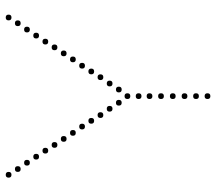

<svg xmlns="http://www.w3.org/2000/svg" viewBox="-62 -688 753 669"><g transform="rotate(-90 314.5 -353.5)"><path d="M314 -199Q304 -199 304 -209Q304 -219 314 -219Q324 -219 324 -209Q324 -199 314 -199ZM314 -159Q304 -159 304 -169Q304 -179 314 -179Q324 -179 324 -169Q324 -159 314 -159ZM314 -118Q304 -118 304 -128Q304 -138 314 -138Q324 -138 324 -128Q324 -118 314 -118ZM314 -77Q304 -77 304 -87Q304 -97 314 -97Q324 -97 324 -87Q324 -77 314 -77ZM314 -276Q304 -276 304 -286Q304 -296 314 -296Q324 -296 324 -286Q324 -276 314 -276ZM314 -237Q304 -237 304 -247Q304 -257 314 -257Q324 -257 324 -247Q324 -237 314 -237ZM314 -37Q304 -37 304 -47Q304 -57 314 -57Q324 -57 324 -47Q324 -37 314 -37ZM314 3Q304 3 304 -7Q304 -17 314 -17Q324 -17 324 -7Q324 3 314 3ZM40 -690Q30 -690 30 -700Q30 -710 40 -710Q50 -710 50 -700Q50 -690 40 -690ZM82 -626Q72 -626 72 -636Q72 -646 82 -646Q92 -646 92 -636Q92 -626 82 -626ZM103 -594Q93 -594 93 -604Q93 -614 103 -614Q113 -614 113 -604Q113 -594 103 -594ZM165 -498Q155 -498 155 -508Q155 -518 165 -518Q175 -518 175 -508Q175 -498 165 -498ZM186 -466Q176 -466 176 -476Q176 -486 186 -486Q196 -486 196 -476Q196 -466 186 -466ZM124 -562Q114 -562 114 -572Q114 -582 124 -582Q134 -582 134 -572Q134 -562 124 -562ZM144 -530Q134 -530 134 -540Q134 -550 144 -550Q154 -550 154 -540Q154 -530 144 -530ZM248 -370Q238 -370 238 -380Q238 -390 248 -390Q258 -390 258 -380Q258 -370 248 -370ZM270 -338Q260 -338 260 -348Q260 -358 270 -358Q280 -358 280 -348Q280 -338 270 -338ZM208 -434Q198 -434 198 -444Q198 -454 208 -454Q218 -454 218 -444Q218 -434 208 -434ZM228 -402Q218 -402 218 -412Q218 -422 228 -422Q238 -422 238 -412Q238 -402 228 -402ZM291 -306Q281 -306 281 -316Q281 -326 291 -326Q301 -326 301 -316Q301 -306 291 -306ZM60 -658Q50 -658 50 -668Q50 -678 60 -678Q70 -678 70 -668Q70 -658 60 -658ZM588 -690Q578 -690 578 -700Q578 -710 588 -710Q598 -710 598 -700Q598 -690 588 -690ZM546 -626Q536 -626 536 -636Q536 -646 546 -646Q556 -646 556 -636Q556 -626 546 -626ZM525 -594Q515 -594 515 -604Q515 -614 525 -614Q535 -614 535 -604Q535 -594 525 -594ZM463 -498Q453 -498 453 -508Q453 -518 463 -518Q473 -518 473 -508Q473 -498 463 -498ZM442 -466Q432 -466 432 -476Q432 -486 442 -486Q452 -486 452 -476Q452 -466 442 -466ZM504 -562Q494 -562 494 -572Q494 -582 504 -582Q514 -582 514 -572Q514 -562 504 -562ZM484 -530Q474 -530 474 -540Q474 -550 484 -550Q494 -550 494 -540Q494 -530 484 -530ZM380 -370Q370 -370 370 -380Q370 -390 380 -390Q390 -390 390 -380Q390 -370 380 -370ZM358 -338Q348 -338 348 -348Q348 -358 358 -358Q368 -358 368 -348Q368 -338 358 -338ZM420 -434Q410 -434 410 -444Q410 -454 420 -454Q430 -454 430 -444Q430 -434 420 -434ZM400 -402Q390 -402 390 -412Q390 -422 400 -422Q410 -422 410 -412Q410 -402 400 -402ZM337 -306Q327 -306 327 -316Q327 -326 337 -326Q347 -326 347 -316Q347 -306 337 -306ZM568 -658Q558 -658 558 -668Q558 -678 568 -678Q578 -678 578 -668Q578 -658 568 -658Z"/></g></svg>

Font: Raleway Dots
Style: Regular
Weight: 400
Designer: Matt McInerney, Pablo Impallari, Rodrigo Fuenzalida, Brenda Gallo
Foundry: Matt McInerney, Pablo Impallari, Rodrigo Fuenzalida, Brenda Gallo
Version: Version 1.000